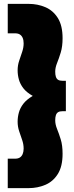

<svg xmlns="http://www.w3.org/2000/svg" viewBox="-20 -760 383 991"><path d="M20 59H58Q73 59 82.5 53Q92 47 97 35Q102 23 102 7Q102 -15 94.5 -37Q87 -59 79 -82.5Q71 -106 71 -132Q71 -156 77.5 -179.5Q84 -203 100.5 -224.5Q117 -246 149 -265Q117 -283 100.5 -304.5Q84 -326 77.5 -349.5Q71 -373 71 -397Q71 -423 79 -446.5Q87 -470 94.5 -492.5Q102 -515 102 -536Q102 -553 97 -564.5Q92 -576 82.5 -582Q73 -588 58 -588H20V-740H128Q174 -740 214 -723Q254 -706 278.5 -667Q303 -628 303 -563Q303 -520 293.5 -489Q284 -458 274.5 -434.5Q265 -411 265 -390Q265 -374 268.5 -363.5Q272 -353 280 -348Q288 -343 303 -343H320V-186H303Q288 -186 280 -181Q272 -176 268.5 -165.5Q265 -155 265 -139Q265 -118 274.5 -94.5Q284 -71 293.5 -40.5Q303 -10 303 34Q303 99 278.5 138Q254 177 214 194Q174 211 128 211H20Z"/></svg>

Font: Georama ExtraCondensed Thin Black
Style: Regular
Weight: 900
Version: Version 1.001